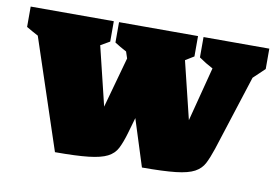

<svg xmlns="http://www.w3.org/2000/svg" viewBox="-95 -590 987 687"><g transform="rotate(10 398.5 -246.0)"><path d="M141 3 8 -397Q-13 -408 -35 -421V-495H267V-421L234 -402L286 -188L337 -372L329 -396Q306 -408 286 -421V-495H573V-421L542 -402L593 -193L644 -390Q617 -404 593 -421V-495H832V-421L791 -382L703 -108Q692 -75 681 -53.5Q670 -32 647 -19.5Q624 -7 579.5 -2Q535 3 457 3L403 -167L386 -108Q376 -74 365 -52.5Q354 -31 330.5 -19Q307 -7 262.5 -2Q218 3 141 3Z"/></g></svg>

Font: Piazzolla Black
Style: Regular
Weight: 900
Designer: Juan Pablo del Peral
Foundry: Huerta Tipografica
Version: Version 1.330